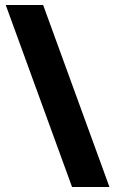

<svg xmlns="http://www.w3.org/2000/svg" viewBox="-20 -742 461 770"><path d="M3 -722H153L419 8H269Z"/></svg>

Font: Noto Sans Syriac ExtraBold
Style: Regular
Weight: 800
Designer: Patrick Giasson and the Monotype Design Team
Foundry: Monotype Imaging Inc.
Version: Version 3.000; ttfautohint (v1.8.4.7-5d5b)